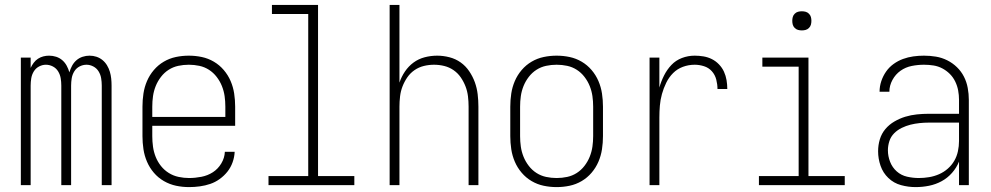

<svg xmlns="http://www.w3.org/2000/svg" viewBox="-20 -755 4040 783"><path d="M65 0V-520H105V-478Q110 -489 117.5 -499Q125 -509 135 -515.5Q145 -522 156.5 -525Q168 -528 180 -528Q195 -528 209 -523.5Q223 -519 234 -509.5Q245 -500 252 -487Q259 -474 263 -460Q267 -474 274 -487Q281 -500 292 -509.5Q303 -519 317 -523.5Q331 -528 345 -528Q360 -528 373.5 -523.5Q387 -519 398 -510Q409 -501 416.5 -488.5Q424 -476 428 -462.5Q432 -449 433.5 -435Q435 -421 435 -406V0H395V-406Q395 -421 392.5 -436Q390 -451 382 -464Q374 -477 360.5 -484Q347 -491 333 -491Q318 -491 304.5 -484Q291 -477 283 -464Q275 -451 272.5 -436Q270 -421 270 -406V0H230V-406Q230 -421 227.5 -436Q225 -451 217 -464Q209 -477 195.5 -484Q182 -491 167 -491Q153 -491 139.5 -484Q126 -477 118 -464Q110 -451 107.5 -436Q105 -421 105 -406V0Z M751 8Q724 8 698 2.5Q672 -3 648.5 -16.5Q625 -30 607.5 -50.5Q590 -71 579.5 -95.5Q569 -120 565 -146.5Q561 -173 561 -200V-320Q561 -347 565 -373.5Q569 -400 579.5 -424.5Q590 -449 607.5 -469.5Q625 -490 648 -503.5Q671 -517 697 -522.5Q723 -528 750 -528Q777 -528 803 -522.5Q829 -517 852 -503.5Q875 -490 892.5 -469.5Q910 -449 920.5 -424.5Q931 -400 935 -373.5Q939 -347 939 -320V-242H601V-200Q601 -178 604 -156.5Q607 -135 615 -115Q623 -95 636.5 -78Q650 -61 668.5 -49.5Q687 -38 708.5 -33.5Q730 -29 751 -29Q776 -29 801.5 -34Q827 -39 848 -52.5Q869 -66 882.5 -88.5Q896 -111 897 -136H937Q936 -114 928.5 -93Q921 -72 907.5 -55Q894 -38 876 -25Q858 -12 837.5 -5Q817 2 795 5Q773 8 751 8ZM601 -278H899V-320Q899 -342 896 -363Q893 -384 885 -404Q877 -424 863.5 -441.5Q850 -459 832 -470.5Q814 -482 793 -486.5Q772 -491 750 -491Q728 -491 707 -486.5Q686 -482 668 -470.5Q650 -459 636.5 -441.5Q623 -424 615 -404Q607 -384 604 -363Q601 -342 601 -320Z M1075 0V-37H1237V-698H1089V-735H1277V-37H1425V0Z M1569 0V-735H1609V-418Q1617 -442 1631.5 -463.5Q1646 -485 1666.5 -500Q1687 -515 1712 -521.5Q1737 -528 1763 -528Q1788 -528 1813 -521.5Q1838 -515 1858.5 -500.5Q1879 -486 1893.5 -464.5Q1908 -443 1916.5 -419.5Q1925 -396 1928 -370.5Q1931 -345 1931 -320V0H1891V-320Q1891 -341 1888.5 -362Q1886 -383 1878.5 -402.5Q1871 -422 1859 -439.5Q1847 -457 1829.5 -469Q1812 -481 1791.5 -486Q1771 -491 1750 -491Q1729 -491 1708.5 -486Q1688 -481 1670.5 -469Q1653 -457 1641 -439.5Q1629 -422 1621.5 -402.5Q1614 -383 1611.5 -362Q1609 -341 1609 -320V0Z M2250 8Q2223 8 2197 2.5Q2171 -3 2148 -16.5Q2125 -30 2107.5 -50.5Q2090 -71 2079.5 -95.5Q2069 -120 2065 -146.5Q2061 -173 2061 -200V-320Q2061 -347 2065 -373.5Q2069 -400 2079.5 -424.5Q2090 -449 2107.5 -469.5Q2125 -490 2148 -503.5Q2171 -517 2197 -522.5Q2223 -528 2250 -528Q2277 -528 2303 -522.5Q2329 -517 2352 -503.5Q2375 -490 2392.5 -469.5Q2410 -449 2420.5 -424.5Q2431 -400 2435 -373.5Q2439 -347 2439 -320V-200Q2439 -173 2435 -146.5Q2431 -120 2420.5 -95.5Q2410 -71 2392.5 -50.5Q2375 -30 2352 -16.5Q2329 -3 2303 2.5Q2277 8 2250 8ZM2250 -29Q2272 -29 2293 -33.5Q2314 -38 2332 -49.5Q2350 -61 2363.5 -78.5Q2377 -96 2385 -116Q2393 -136 2396 -157Q2399 -178 2399 -200V-320Q2399 -342 2396 -363Q2393 -384 2385 -404Q2377 -424 2363.5 -441.5Q2350 -459 2332 -470.5Q2314 -482 2293 -486.5Q2272 -491 2250 -491Q2228 -491 2207 -486.5Q2186 -482 2168 -470.5Q2150 -459 2136.5 -441.5Q2123 -424 2115 -404Q2107 -384 2104 -363Q2101 -342 2101 -320V-200Q2101 -178 2104 -157Q2107 -136 2115 -116Q2123 -96 2136.5 -78.5Q2150 -61 2168 -49.5Q2186 -38 2207 -33.5Q2228 -29 2250 -29Z M2629 0V-520H2669V-398Q2676 -423 2688 -447Q2700 -471 2718 -490Q2736 -509 2761 -518.5Q2786 -528 2813 -528Q2831 -528 2849 -525Q2867 -522 2883 -514Q2899 -506 2912 -492.5Q2925 -479 2932.5 -462.5Q2940 -446 2943 -428Q2946 -410 2946 -392H2906Q2906 -411 2901 -430.5Q2896 -450 2883 -464.5Q2870 -479 2851 -485Q2832 -491 2813 -491Q2788 -491 2765 -482.5Q2742 -474 2725 -457Q2708 -440 2697 -417.5Q2686 -395 2679.5 -371.5Q2673 -348 2671 -324Q2669 -300 2669 -276V0Z M3075 0V-37H3237V-483H3089V-520H3277V-37H3425V0ZM3250 -631Q3242 -631 3234.5 -633Q3227 -635 3221 -641Q3215 -647 3213 -654.5Q3211 -662 3211 -670Q3211 -678 3213 -685.5Q3215 -693 3221 -699Q3227 -705 3234.5 -707Q3242 -709 3250 -709Q3258 -709 3265.5 -707Q3273 -705 3279 -699Q3285 -693 3287 -685.5Q3289 -678 3289 -670Q3289 -662 3287 -654.5Q3285 -647 3279 -641Q3273 -635 3265.5 -633Q3258 -631 3250 -631Z M3714 8Q3684 8 3654.5 0Q3625 -8 3603 -29Q3581 -50 3571 -79Q3561 -108 3561 -138Q3561 -163 3568 -186.5Q3575 -210 3590.5 -228.5Q3606 -247 3627.5 -259.5Q3649 -272 3672 -279Q3695 -286 3719.5 -288.5Q3744 -291 3768 -291H3891V-348Q3891 -367 3887.5 -386Q3884 -405 3875.5 -422.5Q3867 -440 3853.5 -453.5Q3840 -467 3823 -476Q3806 -485 3787 -488Q3768 -491 3748 -491Q3723 -491 3698 -486Q3673 -481 3652.5 -466.5Q3632 -452 3619.5 -429Q3607 -406 3607 -381H3567Q3567 -403 3574 -424Q3581 -445 3593.5 -463Q3606 -481 3624 -494Q3642 -507 3662.5 -514.5Q3683 -522 3704.5 -525Q3726 -528 3748 -528Q3773 -528 3797 -524Q3821 -520 3843 -509Q3865 -498 3882.5 -481Q3900 -464 3911 -442.5Q3922 -421 3926.5 -396.5Q3931 -372 3931 -348V0H3891V-96Q3881 -71 3862.5 -50Q3844 -29 3820 -16Q3796 -3 3769 2.5Q3742 8 3714 8ZM3727 -29Q3748 -29 3769 -32.5Q3790 -36 3809.5 -44.5Q3829 -53 3845 -67Q3861 -81 3871.5 -99Q3882 -117 3886.5 -138Q3891 -159 3891 -180V-255H3768Q3749 -255 3730 -253Q3711 -251 3693 -246.5Q3675 -242 3657.5 -233.5Q3640 -225 3626.5 -211.5Q3613 -198 3607 -179.5Q3601 -161 3601 -142Q3601 -118 3610 -95Q3619 -72 3637 -56Q3655 -40 3679 -34.5Q3703 -29 3727 -29Z"/></svg>

Font: Iosevka Curly Extralight
Style: Regular
Weight: 200
Monospace: yes
Designer: Belleve Invis
Foundry: Belleve Invis
Version: Version 22.1.2; ttfautohint (v1.8.4)